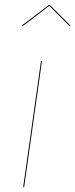

<svg xmlns="http://www.w3.org/2000/svg" viewBox="-20 -767 309 787"><path d="M79 0H75L148 -517H152ZM69 -662 181 -747H184L269 -662L266 -659L182 -743L72 -659Z"/></svg>

Font: Fira Sans Condensed Four
Style: Italic
Weight: 100
Width: 3
Italic angle: -8°
Designer: bBox Type GmbH & Carrois Corporate GbR & Edenspiekermann AG
Foundry: bBox Type GmbH & Carrois Corporate GbR & Edenspiekermann AG
Version: Version 4.301